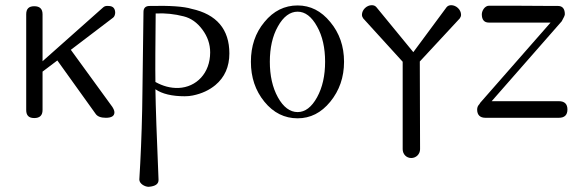

<svg xmlns="http://www.w3.org/2000/svg" viewBox="-20 -454 2235 740"><path d="M424 -404C424 -420 417 -431 398 -431C389 -432 382 -430 377 -425L144 -218V-399C144 -420 133 -430 112 -430C91 -430 81 -420 81 -399V-30C81 -9 91 1 112 1C133 1 144 -9 144 -30V-178L201 -221L348 -16C355 -5 369 0 388 0C410 0 421 -7 421 -21C421 -27 418 -34 413 -42L253 -262L416 -386C421 -390 423 -396 424 -404Z M864 -248C864 -341 815 -399 718 -420C689 -429 635 -433 556 -431C541 -431 533 -423 533 -408L529 -102L528 -33C526 66 522 157 517 238C517 254 538 266 553 266C579 264 592 255 591 238C584 73 580 -43 579 -110C605 -92 643 -83 692 -83C703 -83 714 -84 723 -86C758 -93 787 -107 810 -126C846 -156 864 -197 864 -248ZM790 -252C790 -172 737 -118 668 -115C637 -114 608 -122 579 -138C578 -196 579 -284 580 -402C617 -404 653 -400 688 -391C716 -384 740 -367 760 -340C780 -313 790 -284 790 -252Z M1306 -216C1306 -276 1288 -327 1253 -369C1218 -412 1176 -433 1127 -433C1077 -433 1034 -412 999 -369C964 -327 947 -276 947 -216C947 -156 964 -105 999 -62C1034 -19 1077 2 1127 2C1176 2 1218 -19 1253 -62C1288 -105 1306 -156 1306 -216ZM1233 -216C1233 -163 1223 -117 1202 -79C1181 -41 1156 -22 1127 -22C1098 -22 1072 -41 1051 -79C1030 -117 1020 -163 1020 -216C1020 -269 1030 -315 1051 -352C1072 -390 1098 -409 1127 -409C1156 -409 1181 -390 1202 -352C1223 -315 1233 -269 1233 -216Z M1752 -383C1755 -387 1757 -392 1757 -397C1757 -417 1738 -434 1719 -434C1711 -434 1705 -431 1701 -426L1573 -253L1431 -426C1427 -431 1421 -434 1413 -434C1393 -434 1375 -416 1375 -397C1375 -392 1377 -387 1380 -383L1532 -216V121C1532 140 1546 155 1565 155C1584 155 1599 140 1599 121L1598 -217L1752 -383Z M2167 -32C2167 -53 2156 -64 2134 -64H1875L2145 -372C2153 -386 2157 -395 2157 -399C2157 -420 2148 -431 2131 -431C2141 -431 2082 -431 1953 -432H1879H1865C1848 -432 1837 -412 1837 -399C1837 -378 1846 -367 1864 -367H2102L1831 -58L1828 -53C1822 -47 1819 -40 1819 -32C1819 -11 1830 0 1851 0H2134C2156 0 2167 -11 2167 -32Z"/></svg>

Font: GFS Decker
Style: Normal
Weight: 400
Foundry: George D. Matthiopoulos
Version: Version 1.000